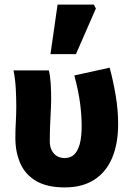

<svg xmlns="http://www.w3.org/2000/svg" viewBox="-20 -805 576 837"><path d="M262 12Q185 12 137.5 -16Q90 -44 68.5 -93Q47 -142 47 -203Q47 -239 49 -273Q51 -307 51 -342Q51 -372 49 -414.5Q47 -457 39 -498H193Q199 -473 201 -441Q203 -409 203 -374Q203 -345 200 -292.5Q197 -240 197 -190Q197 -166 205.5 -149.5Q214 -133 228.5 -124.5Q243 -116 262 -116Q287 -116 303 -131Q319 -146 327.5 -176.5Q336 -207 336 -256Q336 -302 329 -355.5Q322 -409 304 -476L458 -510Q474 -451 484.5 -388Q495 -325 495 -264Q495 -179 469 -117Q443 -55 391 -21.5Q339 12 262 12ZM200 -569 231 -785H389L398 -768L311 -569Z"/></svg>

Font: Source Sans 3 ExtraBold
Style: Regular
Weight: 800
Designer: Paul D. Hunt
Foundry: Adobe
Version: Version 3.052;hotconv 1.1.0;makeotfexe 2.6.0